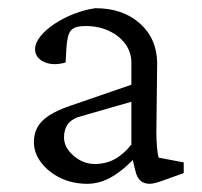

<svg xmlns="http://www.w3.org/2000/svg" viewBox="-20 -445 498 473"><path d="M195.3 7.8Q158.2 7.8 128.4 -6.8Q98.6 -21.5 81.1 -44.9Q63.5 -68.4 63.5 -94.7Q63.5 -127 85 -147.9Q106.4 -168.9 156.2 -185.5L303.7 -236.3V-290Q303.7 -316.4 288.6 -336.9Q273.4 -357.4 248 -369.1Q222.7 -380.9 190.4 -380.9Q164.1 -380.9 154.8 -370.1Q145.5 -359.4 143.6 -326.2L141.6 -291Q110.4 -282.2 88.4 -292.5Q66.4 -302.7 66.4 -324.2Q66.4 -338.9 79.6 -355.5Q92.8 -372.1 114.3 -386.2Q135.7 -400.4 161.6 -410.6Q187.5 -420.9 214.8 -424.8Q282.2 -424.8 324.2 -387.7Q366.2 -350.6 367.2 -290L365.2 -118.2Q365.2 -102.5 366.7 -83.5Q368.2 -64.5 371.1 -56.6L432.6 -44.9V-18.6L388.7 -2.9Q376 2 365.7 4.9Q355.5 7.8 348.6 7.8Q320.3 7.8 313.5 -24.4L304.7 -60.5L318.4 -62.5Q285.2 -26.4 255.4 -9.3Q225.6 7.8 195.3 7.8ZM213.9 -41Q240.2 -41 262.2 -52.7Q284.2 -64.5 303.7 -88.9V-194.3L181.6 -159.2Q158.2 -153.3 147.9 -140.1Q137.7 -127 137.7 -106.4Q137.7 -82 161.1 -61.5Q184.6 -41 213.9 -41Z"/></svg>

Font: Crimson Pro ExtraLight Light
Style: Regular
Weight: 300
Version: Version 1.002